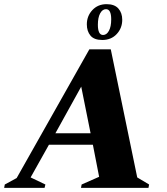

<svg xmlns="http://www.w3.org/2000/svg" viewBox="-65 -902 804 922"><path d="M-45 0 -42 -16 15 -47 364 -665H467L594 -50L651 -16L648 0H324L327 -16L411 -53L381 -207H170L82 -50L153 -16L149 0ZM201 -262H370L325 -486ZM426 -710Q387 -710 369.5 -731Q352 -752 352 -785Q352 -825 378.5 -853.5Q405 -882 447 -882Q485 -882 503.5 -861Q522 -840 522 -807Q522 -767 495.5 -738.5Q469 -710 426 -710ZM430 -734Q447 -734 458 -754Q469 -774 469 -809Q469 -858 444 -858Q427 -858 416 -838Q405 -818 405 -783Q405 -734 430 -734Z"/></svg>

Font: Spectral ExtraBold
Style: Italic
Weight: 800
Italic angle: -10°
Designer: Jean-Baptiste Levee
Foundry: Production Type
Version: Version 2.001